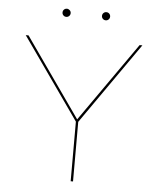

<svg xmlns="http://www.w3.org/2000/svg" viewBox="-55 -844 736 892"><g transform="rotate(5 313.0 -398.5)"><path d="M319 -278V0H308V-278L41 -658H54L313 -289L572 -658H585ZM202 -778Q202 -786 207.5 -791.5Q213 -797 221 -797Q228 -797 234 -791.5Q240 -786 240 -778Q240 -770 234.5 -764.5Q229 -759 221 -759Q213 -759 207.5 -764.5Q202 -770 202 -778ZM386 -778Q386 -786 391.5 -791.5Q397 -797 405 -797Q413 -797 418.5 -791.5Q424 -786 424 -778Q424 -770 418.5 -764.5Q413 -759 405 -759Q397 -759 391.5 -764.5Q386 -770 386 -778Z"/></g></svg>

Font: Ysabeau Hairline
Style: Regular
Weight: 100
Designer: Christian Thalmann (Catharsis Fonts)
Version: Version 0.003